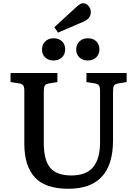

<svg xmlns="http://www.w3.org/2000/svg" viewBox="-20 -1150 842 1184"><path d="M402 14Q258 14 194 -57Q130 -128 130 -263V-588Q130 -613 123.5 -623Q117 -633 96 -636L45 -644V-700H334V-644L280 -635Q262 -632 256 -621.5Q250 -611 250 -585V-268Q250 -163 289.5 -115.5Q329 -68 420 -68Q512 -68 554.5 -119.5Q597 -171 597 -273V-588Q597 -613 590.5 -623Q584 -633 563 -636L513 -644V-700H761V-644L708 -635Q689 -632 683 -622Q677 -612 677 -584V-285Q677 14 402 14ZM338 -949 315 -982 450 -1106Q476 -1130 491 -1130Q513 -1130 526.5 -1112.5Q540 -1095 540 -1075Q540 -1035 494 -1016ZM521 -777Q490 -777 470 -795.5Q450 -814 450 -845Q450 -875 470 -894.5Q490 -914 521 -914Q555 -914 574 -895Q593 -876 593 -846Q593 -815 573 -796Q553 -777 521 -777ZM310 -777Q279 -777 259 -795.5Q239 -814 239 -845Q239 -875 259 -894.5Q279 -914 310 -914Q343 -914 362.5 -895Q382 -876 382 -846Q382 -815 362 -796Q342 -777 310 -777Z"/></svg>

Font: Literata Medium
Style: Regular
Weight: 500
Designer: Latin by Veronika Burian and Jose Scaglione. Greek by Irene Vlachou. Cyrillic by Vera Evstafieva.
Foundry: TypeTogether
Version: Version 3.103; ttfautohint (v1.8.4.7-5d5b);gftools[0.9.29]